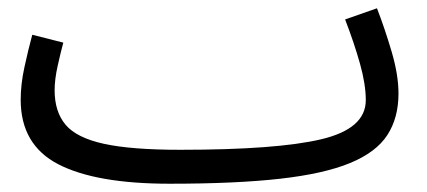

<svg xmlns="http://www.w3.org/2000/svg" viewBox="-20 -423 1033 464"><path d="M390 21 416 -61Q649 -61 756.5 -86.5Q864 -112 864 -181Q864 -219 850 -269Q836 -319 814 -376L891 -403Q910 -354 926.5 -298Q943 -242 943 -197Q943 -138 916 -96.5Q889 -55 826 -29Q763 -3 656.5 9Q550 21 390 21ZM390 21Q212 21 121 -26Q30 -73 30 -182Q30 -219 39 -260.5Q48 -302 58 -339L133 -320Q127 -298 119.5 -264.5Q112 -231 112 -205Q112 -153 138.5 -121.5Q165 -90 231 -75.5Q297 -61 416 -61L436 -11Z"/></svg>

Font: Noto IKEA Arabic
Style: Regular
Weight: 400
Designer: Monotype Design Team
Foundry: Monotype Imaging Inc.
Version: Version 1.200